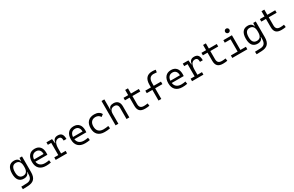

<svg xmlns="http://www.w3.org/2000/svg" viewBox="278 -2757 7647 5002"><g transform="rotate(-30 4101.5 -255.5)"><path d="M92.8 233.4 88.9 155.8 250 150.9Q336.4 147.9 375.7 102.8Q415 57.6 415.5 -30.3V-103H407.7Q400.4 -50.3 361.8 -20.3Q323.2 9.8 257.3 9.8Q155.8 9.8 103.3 -57.1Q50.8 -124 50.8 -253.9Q50.8 -388.7 103.5 -458Q156.2 -527.3 258.3 -527.3Q323.2 -527.3 363 -498.5Q402.8 -469.7 411.1 -416.5H416.5L423.8 -517.6H500V-45.9Q500 92.3 438 158.2Q376 224.1 240.2 228.5ZM415.5 -271.5Q415.5 -453.6 275.4 -453.6Q134.8 -453.6 134.8 -253.9Q134.8 -64 275.9 -64Q415.5 -64 415.5 -246.1Z M923.8 9.8Q793.5 9.8 722.4 -60.5Q651.4 -130.9 651.4 -261.7Q651.4 -387.7 711.4 -457.5Q771.5 -527.3 880.9 -527.3Q983.9 -527.3 1040.3 -464.4Q1096.7 -401.4 1096.7 -283.2Q1096.7 -250.5 1093.8 -224.6H733.4Q744.1 -147.5 796.4 -106.7Q848.6 -65.9 935.5 -65.9Q996.1 -65.9 1060.5 -79.6L1071.3 -3.9Q1031.2 3.9 993.7 6.8Q956.1 9.8 923.8 9.8ZM731.9 -292H1018.6Q1018.6 -368.7 982.4 -410.2Q946.3 -451.7 881.8 -451.7Q815.9 -451.7 776.9 -410.2Q737.8 -368.7 731.9 -292Z M1419.9 -222.7V-75.2H1556.6V0H1214.8V-75.2H1335.9V-442.4H1234.4V-517.6H1403.8L1418.5 -384.8H1427.7Q1441.4 -527.3 1575.7 -527.3Q1656.7 -527.3 1693.6 -481.4Q1730.5 -435.5 1730.5 -333H1646.5Q1646.5 -397 1626 -425.3Q1605.5 -453.6 1560.5 -453.6Q1489.7 -453.6 1454.8 -393.6Q1419.9 -333.5 1419.9 -222.7Z M2095.7 9.8Q1965.3 9.8 1894.3 -60.5Q1823.2 -130.9 1823.2 -261.7Q1823.2 -387.7 1883.3 -457.5Q1943.4 -527.3 2052.7 -527.3Q2155.8 -527.3 2212.2 -464.4Q2268.6 -401.4 2268.6 -283.2Q2268.6 -250.5 2265.6 -224.6H1905.3Q1916 -147.5 1968.3 -106.7Q2020.5 -65.9 2107.4 -65.9Q2168 -65.9 2232.4 -79.6L2243.2 -3.9Q2203.1 3.9 2165.5 6.8Q2127.9 9.8 2095.7 9.8ZM1903.8 -292H2190.4Q2190.4 -368.7 2154.3 -410.2Q2118.2 -451.7 2053.7 -451.7Q1987.8 -451.7 1948.7 -410.2Q1909.7 -368.7 1903.8 -292Z M2686.5 9.8Q2555.2 9.8 2484.6 -59.6Q2414.1 -128.9 2414.1 -259.8Q2414.1 -386.7 2481.2 -457Q2548.3 -527.3 2672.9 -527.3Q2747.1 -527.3 2800 -499.3Q2853 -471.2 2875.5 -419.9L2809.1 -371.1Q2785.6 -411.6 2749 -431.2Q2712.4 -450.7 2668.9 -450.7Q2588.4 -450.7 2543.9 -402.1Q2499.5 -353.5 2499.5 -264.6Q2499.5 -168 2549.8 -117.4Q2600.1 -66.9 2694.8 -66.9Q2732.4 -66.9 2769.5 -70.8Q2806.6 -74.7 2842.3 -81.1L2852.1 -5.9Q2812 3.4 2769.5 6.6Q2727.1 9.8 2686.5 9.8Z M3345.2 0V-337.4Q3345.2 -393.1 3316.9 -423.3Q3288.6 -453.6 3237.3 -453.6Q3100.1 -453.6 3100.1 -291.5V0H3015.6V-732.4H3100.1V-423.8H3107.9Q3123 -527.3 3252 -527.3Q3336.9 -527.3 3383.3 -477.5Q3429.7 -427.7 3429.7 -336.9V0Z M3902.3 9.8Q3793.5 9.8 3743.4 -40.3Q3693.4 -90.3 3693.4 -196.8V-442.4H3553.7V-517.6H3693.4V-673.8H3777.3V-517.6H4014.6V-442.4H3777.3V-200.2Q3777.3 -131.8 3809.6 -99.4Q3841.8 -66.9 3912.1 -66.9Q3938.5 -66.9 3965.6 -69.6Q3992.7 -72.3 4024.4 -77.1L4034.2 -2Q4001 3.9 3969.5 6.8Q3938 9.8 3902.3 9.8Z M4307.6 0V-320.3H4138.7V-395.5H4307.6V-473.6Q4307.6 -742.2 4543 -742.2Q4597.2 -742.2 4646.5 -732.4L4635.7 -658.7Q4580.6 -665.5 4540 -665.5Q4391.6 -665.5 4391.6 -478.5V-395.5H4609.4V-320.3H4391.6V0Z M5025.4 9.8Q4895 9.8 4824 -60.5Q4752.9 -130.9 4752.9 -261.7Q4752.9 -387.7 4813 -457.5Q4873 -527.3 4982.4 -527.3Q5085.4 -527.3 5141.8 -464.4Q5198.2 -401.4 5198.2 -283.2Q5198.2 -250.5 5195.3 -224.6H4835Q4845.7 -147.5 4897.9 -106.7Q4950.2 -65.9 5037.1 -65.9Q5097.7 -65.9 5162.1 -79.6L5172.9 -3.9Q5132.8 3.9 5095.2 6.8Q5057.6 9.8 5025.4 9.8ZM4833.5 -292H5120.1Q5120.1 -368.7 5084 -410.2Q5047.9 -451.7 4983.4 -451.7Q4917.5 -451.7 4878.4 -410.2Q4839.4 -368.7 4833.5 -292Z M5521.5 -222.7V-75.2H5658.2V0H5316.4V-75.2H5437.5V-442.4H5335.9V-517.6H5505.4L5520 -384.8H5529.3Q5543 -527.3 5677.2 -527.3Q5758.3 -527.3 5795.2 -481.4Q5832 -435.5 5832 -333H5748Q5748 -397 5727.5 -425.3Q5707 -453.6 5662.1 -453.6Q5591.3 -453.6 5556.4 -393.6Q5521.5 -333.5 5521.5 -222.7Z M6246.1 9.8Q6137.2 9.8 6087.2 -40.3Q6037.1 -90.3 6037.1 -196.8V-442.4H5897.5V-517.6H6037.1V-673.8H6121.1V-517.6H6358.4V-442.4H6121.1V-200.2Q6121.1 -131.8 6153.3 -99.4Q6185.5 -66.9 6255.9 -66.9Q6282.2 -66.9 6309.3 -69.6Q6336.4 -72.3 6368.2 -77.1L6377.9 -2Q6344.7 3.9 6313.2 6.8Q6281.7 9.8 6246.1 9.8Z M6527.3 0V-75.2H6730.5V-442.4H6556.6V-517.6H6814.5V-75.2H6979.5V0ZM6768.1 -615.2Q6741.2 -615.2 6722.4 -633.8Q6703.6 -652.3 6703.6 -679.2Q6703.6 -706.1 6722.4 -724.9Q6741.2 -743.7 6768.1 -743.7Q6794.9 -743.7 6813.7 -724.9Q6832.5 -706.1 6832.5 -679.2Q6832.5 -652.3 6813.7 -633.8Q6794.9 -615.2 6768.1 -615.2Z M7124 233.4 7120.1 155.8 7281.2 150.9Q7367.7 147.9 7407 102.8Q7446.3 57.6 7446.8 -30.3V-103H7439Q7431.6 -50.3 7393.1 -20.3Q7354.5 9.8 7288.6 9.8Q7187 9.8 7134.5 -57.1Q7082 -124 7082 -253.9Q7082 -388.7 7134.8 -458Q7187.5 -527.3 7289.6 -527.3Q7354.5 -527.3 7394.3 -498.5Q7434.1 -469.7 7442.4 -416.5H7447.8L7455.1 -517.6H7531.2V-45.9Q7531.2 92.3 7469.2 158.2Q7407.2 224.1 7271.5 228.5ZM7446.8 -271.5Q7446.8 -453.6 7306.6 -453.6Q7166 -453.6 7166 -253.9Q7166 -64 7307.1 -64Q7446.8 -64 7446.8 -246.1Z M8003.9 9.8Q7895 9.8 7845 -40.3Q7794.9 -90.3 7794.9 -196.8V-442.4H7655.3V-517.6H7794.9V-673.8H7878.9V-517.6H8116.2V-442.4H7878.9V-200.2Q7878.9 -131.8 7911.1 -99.4Q7943.4 -66.9 8013.7 -66.9Q8040 -66.9 8067.1 -69.6Q8094.2 -72.3 8126 -77.1L8135.7 -2Q8102.5 3.9 8071 6.8Q8039.6 9.8 8003.9 9.8Z"/></g></svg>

Font: Cascadia Mono NF SemiLight
Style: Regular
Weight: 350
Monospace: yes
Designer: Aaron Bell
Foundry: Saja Typeworks
Version: Version 2404.023; ttfautohint (v1.8.4)